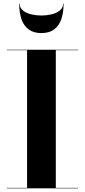

<svg xmlns="http://www.w3.org/2000/svg" viewBox="-20 -1019 458 1039"><path d="M17 0V-2.5H126.5V-747.5H17V-750H402V-747.5H282V-2.5H402V0ZM204 -840Q161.5 -840 135 -859.8Q108.5 -879.5 96.2 -915.2Q84 -951 84 -999H86.5Q86.5 -976 104.5 -961.8Q122.5 -947.5 149.8 -941.2Q177 -935 204 -935Q231 -935 258 -941.2Q285 -947.5 303.2 -961.8Q321.5 -976 321.5 -999H324Q324 -951 311.8 -915.2Q299.5 -879.5 273 -859.8Q246.5 -840 204 -840Z"/></svg>

Font: Bodoni Moda 72pt
Style: Bold
Weight: 700
Designer: Owen Earl
Foundry: indestructible type
Version: Version 2.004